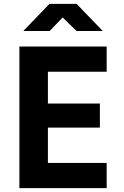

<svg xmlns="http://www.w3.org/2000/svg" viewBox="-20 -970 640 990"><path d="M80 0V-730H530V-600H227V-436H495V-312H227V-130H530V0ZM100 -810 235 -950H375L510 -810H375L303 -880L236 -810Z"/></svg>

Font: JetBrains Mono NL ExtraBold
Style: Regular
Weight: 800
Designer: Philipp Nurullin, Konstantin Bulenkov
Foundry: JetBrains
Version: Version 2.304; ttfautohint (v1.8.4.7-5d5b)